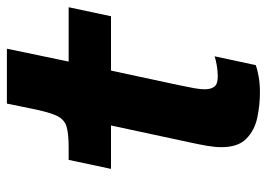

<svg xmlns="http://www.w3.org/2000/svg" viewBox="-126 -620 757 544"><g transform="rotate(-90 252.0 -347.5)"><path d="M263 11Q227 11 191.2 3.5Q155.5 -4 131.5 -27.5Q107.5 -51 107.5 -98Q107.5 -116 111.2 -138Q115 -160 121 -187.5L169 -411H46L71.5 -531H108Q147.5 -531 167.5 -537.5Q187.5 -544 197.8 -567.5Q208 -591 218 -642.5L231 -706H386.5L350 -531H504L478.5 -411H324.5L283.5 -220Q277.5 -191.5 274.5 -174.5Q271.5 -157.5 271.5 -145Q271.5 -128 279 -118.2Q286.5 -108.5 307.5 -108.5Q324 -108.5 340.5 -111.5Q357 -114.5 365 -117.5L340 -1Q329 3.5 308.5 7.2Q288 11 263 11Z"/></g></svg>

Font: Epilogue
Style: Bold Italic
Weight: 700
Italic angle: -12°
Designer: Tyler Finck
Foundry: Etcetera Type Co
Version: Version 2.111; ttfautohint (v1.8.3)